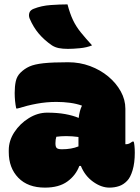

<svg xmlns="http://www.w3.org/2000/svg" viewBox="-20 -846 640 876"><path d="M552 -350V-188H556Q564 -188 571.5 -192Q579 -196 584 -200H590Q592 -195 593.5 -180.5Q595 -166 595 -149Q595 -103 585 -69.5Q575 -36 560 -21Q544 -4 523.5 3Q503 10 479 10Q442 10 404.5 -17Q367 -44 349 -89H342Q326 -46 287.5 -18Q249 10 185 10Q107 10 63.5 -35Q20 -80 20 -152V-161Q20 -204 45.5 -243Q71 -282 111.5 -307Q152 -332 195 -332Q242 -332 277.5 -325.5Q313 -319 339 -308Q343 -342 354 -364Q329 -373 299 -377Q269 -381 237 -381Q192 -381 148.5 -373Q105 -365 60 -351H54Q47 -385 47 -422Q47 -452 52 -475Q57 -498 73 -514Q91 -532 114 -542.5Q137 -553 178.5 -557.5Q220 -562 291 -562Q344 -562 391 -544.5Q438 -527 474 -497Q510 -467 531 -429Q552 -391 552 -350ZM233 -191Q233 -176 239 -170.5Q245 -165 263 -165Q306 -165 338 -178V-221Q324 -223 309.5 -224Q295 -225 282 -225Q258 -225 237 -222Q233 -210 233 -193ZM288 -826Q299 -784 313 -754.5Q327 -725 348.5 -698.5Q370 -672 400 -639Q376 -629 344 -626Q312 -623 290 -623Q266 -623 248.5 -626.5Q231 -630 217 -639Q182 -663 157 -692.5Q132 -722 115 -762Q110 -775 114 -787.5Q118 -800 134 -806Q169 -820 211.5 -823Q254 -826 288 -826Z"/></svg>

Font: Recursive Sn Csl St XBk
Style: Regular
Weight: 1000
Version: Version 1.079;hotconv 1.0.112;makeotfexe 2.5.65598; ttfautoh